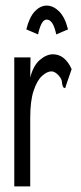

<svg xmlns="http://www.w3.org/2000/svg" viewBox="-20 -665 290 686"><path d="M31 -460H89L88 -388Q99 -431 122.5 -451Q146 -471 169 -471Q212 -471 236 -418L216 -360L213 -350L207 -352Q202 -360 201.5 -371Q201 -382 190 -395Q176 -410 164 -410Q148 -410 130 -393.5Q112 -377 100 -340.5Q88 -304 88 -244V1H31ZM116 -542 74 -560Q85 -604 104.5 -624.5Q124 -645 147 -645Q170 -645 191 -624.5Q212 -604 223 -560L181 -542Q175 -570 166.5 -582.5Q158 -595 147 -595Q136 -595 128.5 -580.5Q121 -566 116 -542Z"/></svg>

Font: Inconsolata UltraCondensed Medium
Style: Regular
Weight: 500
Width: 1
Monospace: yes
Designer: Raph Levien, Cyreal, Brenton Simpson
Foundry: Raph Levien, Cyreal, Google
Version: Version 3.001; ttfautohint (v1.8.2.53-6de2)